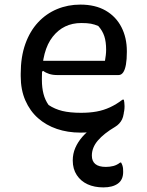

<svg xmlns="http://www.w3.org/2000/svg" viewBox="-20 -564 640 834"><path d="M296 133Q296 104 307 78.5Q318 53 338 30Q358 7 388 -13Q418 -33 457 -51Q473 -59 484 -67.5Q495 -76 504.5 -86Q514 -96 520 -108Q520 -65 510 -45Q500 -25 480 -13Q431 16 405 46.5Q379 77 379 112Q379 136 394 148.5Q409 161 440 161Q457 161 472.5 157Q488 153 502 142H506Q510 149 512 155.5Q514 162 514.5 168Q515 174 515 183Q515 217 492 233.5Q469 250 429 250Q390 250 360.5 236.5Q331 223 313.5 196.5Q296 170 296 133ZM329 -544Q394 -544 439 -518Q484 -492 507.5 -446Q531 -400 531 -342V-338Q531 -306 527 -283.5Q523 -261 515 -249.5Q507 -238 495 -238H228Q209 -238 193.5 -243Q178 -248 168 -256L150 -246V-300H436Q438 -312 439.5 -324Q441 -336 441 -348Q441 -383 433 -407Q425 -431 407 -451Q391 -458 375 -461Q359 -464 333 -464Q256 -464 209 -404.5Q162 -345 162 -227V-216Q162 -183 169 -156Q176 -129 191 -108Q218 -90 251 -82Q284 -74 332 -74Q369 -74 399.5 -79.5Q430 -85 458 -98Q486 -111 512 -131H518Q519 -125 520 -118.5Q521 -112 521 -103Q521 -80 514.5 -64Q508 -48 496 -36Q480 -20 455 -9Q430 2 398 7Q366 12 329 12Q274 12 227 -4Q180 -20 145 -51Q110 -82 90 -128Q70 -174 70 -233V-244Q70 -317 90 -373Q110 -429 145.5 -467Q181 -505 228 -524.5Q275 -544 329 -544Z"/></svg>

Font: Recursive Casual
Style: Regular
Weight: 400
Version: Version 1.047